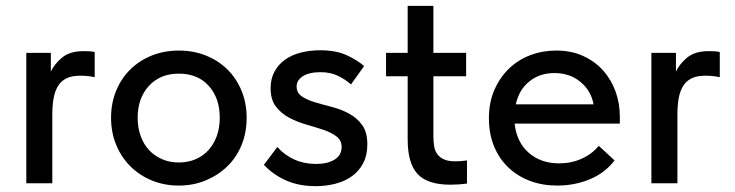

<svg xmlns="http://www.w3.org/2000/svg" viewBox="-20 -627 2514 657"><path d="M266 -452Q274 -452 285 -451.5Q296 -451 304 -449V-363Q279 -368 255 -368Q225 -368 206.5 -358.5Q188 -349 177.5 -331Q167 -313 163 -288.5Q159 -264 159 -234V0H70V-446H154V-382Q166 -408 192.5 -430Q219 -452 266 -452Z M592 8Q542 8 499.5 -9.5Q457 -27 426 -58Q395 -89 377.5 -131.5Q360 -174 360 -224Q360 -274 377.5 -316.5Q395 -359 426 -389.5Q457 -420 499.5 -437Q542 -454 592 -454Q642 -454 684.5 -437Q727 -420 758 -389.5Q789 -359 806.5 -316.5Q824 -274 824 -224Q824 -173 806.5 -130.5Q789 -88 757.5 -57.5Q726 -27 683.5 -9.5Q641 8 592 8ZM592 -71Q623 -71 649 -82Q675 -93 693.5 -113.5Q712 -134 722 -162Q732 -190 732 -224Q732 -291 694.5 -333Q657 -375 592 -375Q528 -375 489.5 -333Q451 -291 451 -224Q451 -191 461 -162.5Q471 -134 489.5 -114Q508 -94 534 -82.5Q560 -71 592 -71Z M1060 10Q1003 10 959 -9.5Q915 -29 883 -63L929 -124Q954 -96 987.5 -81Q1021 -66 1061 -66Q1101 -66 1125 -81Q1149 -96 1149 -124Q1149 -147 1131 -160.5Q1113 -174 1086 -183Q1059 -192 1027.5 -201Q996 -210 969 -224.5Q942 -239 924 -262.5Q906 -286 906 -325Q906 -357 919 -381.5Q932 -406 955 -422.5Q978 -439 1009 -447Q1040 -455 1076 -455Q1130 -455 1166.5 -438Q1203 -421 1226 -401L1181 -338Q1161 -356 1135.5 -368Q1110 -380 1077 -380Q1037 -380 1016 -366Q995 -352 995 -331Q995 -309 1013 -297Q1031 -285 1058 -277Q1085 -269 1116 -261Q1147 -253 1174 -238.5Q1201 -224 1219 -199.5Q1237 -175 1237 -133Q1237 -96 1223 -69Q1209 -42 1185 -24.5Q1161 -7 1128.5 1.5Q1096 10 1060 10Z M1301 -446H1375V-607H1463V-446H1575V-366H1463V-163Q1463 -143 1465.5 -127Q1468 -111 1476.5 -99.5Q1485 -88 1499.5 -81.5Q1514 -75 1538 -75Q1557 -75 1578 -78V1Q1564 3 1549.5 4Q1535 5 1521 5Q1443 5 1409 -31.5Q1375 -68 1375 -150V-366H1301Z M1887 8Q1836 8 1793.5 -8Q1751 -24 1719.5 -54Q1688 -84 1670.5 -126.5Q1653 -169 1653 -222Q1653 -277 1672 -320Q1691 -363 1722.5 -393Q1754 -423 1795.5 -438.5Q1837 -454 1883 -454Q1935 -454 1975.5 -435.5Q2016 -417 2044 -385.5Q2072 -354 2086.5 -313.5Q2101 -273 2101 -229V-204H1741Q1748 -140 1789.5 -104Q1831 -68 1893 -68Q1935 -68 1970.5 -84Q2006 -100 2029 -128L2083 -78Q2050 -35 1998 -13.5Q1946 8 1887 8ZM1877 -377Q1827 -377 1791.5 -348.5Q1756 -320 1745 -270H2011Q2003 -316 1966.5 -346.5Q1930 -377 1877 -377Z M2405 -452Q2413 -452 2424 -451.5Q2435 -451 2443 -449V-363Q2418 -368 2394 -368Q2364 -368 2345.5 -358.5Q2327 -349 2316.5 -331Q2306 -313 2302 -288.5Q2298 -264 2298 -234V0H2209V-446H2293V-382Q2305 -408 2331.5 -430Q2358 -452 2405 -452Z"/></svg>

Font: Tilda Sans Medium
Style: Regular
Weight: 500
Designer: ParaType Ltd
Foundry: ParaType Ltd
Version: Version 1.009